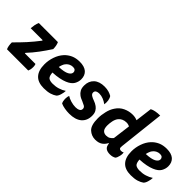

<svg xmlns="http://www.w3.org/2000/svg" viewBox="60 -1526 2328 2328"><g transform="rotate(45 1223.5 -362.5)"><path d="M455.1 -397.5Q455.1 -426.8 450.2 -452.1Q445.3 -477.5 435.5 -498Q327.1 -498 108.4 -498Q97.7 -475.6 90.8 -443.4Q85 -412.1 83 -383.8Q151.4 -383.8 288.1 -383.8Q288.1 -381.8 288.1 -375Q232.4 -301.8 170.9 -233.4Q109.4 -166 43 -100.6Q43 -69.3 46.9 -45.9Q50.8 -21.5 60.5 0Q182.6 0 424.8 0Q430.7 -12.7 434.6 -30.3Q438.5 -47.9 438.5 -71.3Q438.5 -90.8 435.5 -101.6Q433.6 -112.3 430.7 -118.2Q370.1 -118.2 249 -118.2Q249 -120.1 249 -127Q308.6 -190.4 358.4 -257.8Q409.2 -326.2 455.1 -397.5Z M955.1 -379.9Q955.1 -444.3 914.1 -481.4Q872.1 -517.6 792 -517.6Q729.5 -517.6 680.7 -496.1Q631.8 -473.6 596.7 -435.5Q554.7 -389.6 532.2 -324.2Q509.8 -259.8 509.8 -192.4Q509.8 -87.9 559.6 -34.2Q608.4 19.5 709 19.5Q769.5 19.5 812.5 6.8Q855.5 -6.8 881.8 -26.4Q901.4 -45.9 911.1 -83Q921.9 -119.1 921.9 -147.5Q884.8 -123 840.8 -109.4Q797.9 -95.7 746.1 -95.7Q699.2 -95.7 675.8 -113.3Q653.3 -131.8 649.4 -190.4Q712.9 -193.4 760.7 -203.1Q809.6 -212.9 843.8 -227.5Q907.2 -253.9 931.6 -294.9Q955.1 -335.9 955.1 -379.9ZM656.2 -292Q661.1 -316.4 668.9 -335Q675.8 -353.5 684.6 -365.2Q700.2 -387.7 724.6 -401.4Q750 -415 778.3 -415Q804.7 -415 817.4 -402.3Q829.1 -389.6 829.1 -372.1Q829.1 -340.8 789.1 -318.4Q748 -295.9 656.2 -292Z M994.1 -132.8Q983.4 -110.4 983.4 -74.2Q983.4 -72.3 983.4 -70.3Q984.4 -32.2 998 -7.8Q1026.4 5.9 1067.4 12.7Q1107.4 19.5 1145.5 19.5Q1248 19.5 1304.7 -27.3Q1361.3 -75.2 1361.3 -160.2Q1361.3 -203.1 1345.7 -229.5Q1330.1 -255.9 1307.6 -272.5Q1279.3 -293 1248 -303.7Q1215.8 -314.5 1194.3 -328.1Q1182.6 -335 1175.8 -344.7Q1168.9 -353.5 1168.9 -367.2Q1168.9 -391.6 1187.5 -402.3Q1206.1 -412.1 1232.4 -412.1Q1267.6 -412.1 1301.8 -398.4Q1335.9 -384.8 1366.2 -362.3Q1369.1 -377 1369.1 -393.6Q1369.1 -409.2 1367.2 -426.8Q1361.3 -462.9 1345.7 -484.4Q1324.2 -498 1292 -507.8Q1259.8 -517.6 1217.8 -517.6Q1129.9 -517.6 1081.1 -472.7Q1032.2 -426.8 1032.2 -350.6Q1032.2 -305.7 1047.9 -278.3Q1063.5 -251 1085.9 -234.4Q1100.6 -222.7 1117.2 -214.8Q1133.8 -207 1149.4 -201.2Q1178.7 -188.5 1200.2 -176.8Q1222.7 -164.1 1222.7 -139.6Q1222.7 -112.3 1200.2 -101.6Q1177.7 -89.8 1144.5 -89.8Q1105.5 -89.8 1062.5 -102.5Q1020.5 -115.2 994.1 -132.8Z M1738.3 -155.3Q1721.7 -134.8 1701.2 -122.1Q1679.7 -109.4 1650.4 -109.4Q1613.3 -109.4 1592.8 -132.8Q1573.2 -155.3 1573.2 -209Q1573.2 -241.2 1581.1 -282.2Q1589.8 -324.2 1610.4 -350.6Q1626 -372.1 1653.3 -384.8Q1680.7 -397.5 1713.9 -397.5Q1729.5 -397.5 1743.2 -393.6Q1755.9 -390.6 1767.6 -383.8Q1757.8 -307.6 1738.3 -155.3ZM1942.4 -745.1Q1897.5 -745.1 1864.3 -738.3Q1831.1 -732.4 1806.6 -718.8Q1797.9 -646.5 1779.3 -502Q1761.7 -509.8 1742.2 -513.7Q1722.7 -517.6 1699.2 -517.6Q1638.7 -517.6 1582 -491.2Q1525.4 -464.8 1489.3 -409.2Q1459 -364.3 1445.3 -304.7Q1430.7 -245.1 1430.7 -186.5Q1430.7 -68.4 1478.5 -24.4Q1526.4 19.5 1590.8 19.5Q1648.4 19.5 1684.6 -5.9Q1719.7 -32.2 1735.4 -66.4Q1737.3 -66.4 1742.2 -66.4Q1746.1 -20.5 1771.5 0Q1797.9 19.5 1841.8 19.5Q1867.2 19.5 1884.8 14.6Q1902.3 9.8 1918 1Q1933.6 -16.6 1941.4 -51.8Q1947.3 -74.2 1947.3 -92.8Q1947.3 -105.5 1945.3 -116.2Q1936.5 -111.3 1927.7 -108.4Q1918.9 -106.4 1907.2 -106.4Q1890.6 -106.4 1881.8 -116.2Q1873 -126 1877 -157.2Q1898.4 -352.5 1942.4 -745.1Z M2447.3 -379.9Q2447.3 -444.3 2406.2 -481.4Q2364.3 -517.6 2284.2 -517.6Q2221.7 -517.6 2172.9 -496.1Q2124 -473.6 2088.9 -435.5Q2046.9 -389.6 2024.4 -324.2Q2002 -259.8 2002 -192.4Q2002 -87.9 2051.8 -34.2Q2100.6 19.5 2201.2 19.5Q2261.7 19.5 2304.7 6.8Q2347.7 -6.8 2374 -26.4Q2393.6 -45.9 2403.3 -83Q2414.1 -119.1 2414.1 -147.5Q2377 -123 2333 -109.4Q2290 -95.7 2238.3 -95.7Q2191.4 -95.7 2168 -113.3Q2145.5 -131.8 2141.6 -190.4Q2205.1 -193.4 2252.9 -203.1Q2301.8 -212.9 2335.9 -227.5Q2399.4 -253.9 2423.8 -294.9Q2447.3 -335.9 2447.3 -379.9ZM2148.4 -292Q2153.3 -316.4 2161.1 -335Q2168 -353.5 2176.8 -365.2Q2192.4 -387.7 2216.8 -401.4Q2242.2 -415 2270.5 -415Q2296.9 -415 2309.6 -402.3Q2321.3 -389.6 2321.3 -372.1Q2321.3 -340.8 2281.2 -318.4Q2240.2 -295.9 2148.4 -292Z"/></g></svg>

Font: cl
Style: Bold Italic
Weight: 400
Designer: Mitja Miklavcic
Version: Version 7.504; 2011; Build 1022